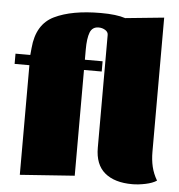

<svg xmlns="http://www.w3.org/2000/svg" viewBox="-54 -774 783 841"><g transform="rotate(5 338.0 -353.5)"><path d="M634 -134Q634 -99 641 -69Q648 -39 665 -10Q647 2 616 8.5Q585 15 558 15Q480 15 437 -21Q394 -57 394 -131V-627Q394 -640 381 -648Q368 -656 352 -656Q324 -656 314 -630Q304 -604 304 -555V-510H382V-465H304V0L64 17V-465H-1V-510H64L67 -541Q76 -646 152.5 -683Q229 -720 356 -720Q425 -720 464 -707L634 -724Z"/></g></svg>

Font: Sansita Black
Style: Regular
Weight: 900
Designer: Pablo Cosgaya
Foundry: Omnibus-Type
Version: Version 1.006; ttfautohint (v1.5)